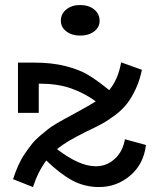

<svg xmlns="http://www.w3.org/2000/svg" viewBox="-20 -733 630 767"><path d="M299.8 -590.8Q266.6 -590.8 244.9 -607.7Q223.1 -624.5 223.1 -649.9Q223.1 -677.7 244.9 -695.3Q266.6 -712.9 299.8 -712.9Q334.5 -712.9 356.2 -695.3Q377.9 -677.7 377.9 -649.9Q377.9 -624 356 -607.4Q334 -590.8 299.8 -590.8ZM479 -176.8 563 -153.8Q554.2 -77.6 500.2 -31.7Q446.3 14.2 376 14.2Q317.4 14.2 268.3 -12.5Q219.2 -39.1 165 -91.8Q131.8 -47.9 111.8 14.2L32.2 -17.1Q41.5 -46.4 53 -72Q64.5 -97.7 78.9 -118.7Q93.3 -139.6 106.7 -156.7Q120.1 -173.8 138.9 -189.7Q157.7 -205.6 171.4 -216.6Q185.1 -227.5 206.5 -240Q228 -252.4 240.5 -259.3Q252.9 -266.1 274.9 -277.8Q345.2 -316.4 362.8 -328.1Q314.9 -362.3 262 -380.6Q209 -398.9 134.8 -398.9V-282.2H51.8V-482.9H116.2Q187.5 -482.9 241.9 -469Q296.4 -455.1 332.3 -433.6Q368.2 -412.1 416 -373Q451.7 -414.6 463.9 -483.9L546.9 -454.1Q538.1 -411.6 522 -377.2Q505.9 -342.8 487.3 -318.8Q468.8 -294.9 440.7 -273.7Q412.6 -252.4 387.2 -238.5Q361.8 -224.6 324.2 -207Q242.7 -167 208 -137.2Q296.4 -68.8 362.8 -68.8Q406.2 -68.8 438.5 -98.4Q470.7 -127.9 479 -176.8Z"/></svg>

Font: BioRhyme
Style: Regular
Weight: 400
Designer: Aoife Mooney
Foundry: Aoife Mooney Type
Version: Version 1.500;PS 001.500;hotconv 1.0.88;makeotf.lib2.5.64775